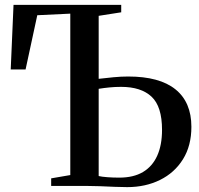

<svg xmlns="http://www.w3.org/2000/svg" viewBox="-20 -763 818 788"><path d="M502 5Q481.5 5 451.5 3.8Q421.5 2.5 389.8 1.2Q358 0 331.5 0H190V-31L268.5 -44.5V-707L133 -700.5L85 -478H24L35.5 -743H477.5V-712.5L385 -698V-439.5Q415 -443 446 -446Q477 -449 506 -449Q635 -449 700.2 -396.2Q765.5 -343.5 765.5 -242.5Q765.5 -165 731 -109.5Q696.5 -54 636.8 -24.5Q577 5 502 5ZM469.5 -34Q528 -34 566.8 -57Q605.5 -80 625.2 -123.8Q645 -167.5 645 -230Q645 -326 602 -366.2Q559 -406.5 477 -406.5Q452 -406.5 429.2 -404.2Q406.5 -402 385 -398.5V-40.5Q397.5 -37.5 420 -35.8Q442.5 -34 469.5 -34Z"/></svg>

Font: Merriweather 96pt Medium
Style: Regular
Weight: 500
Version: Version 2.100